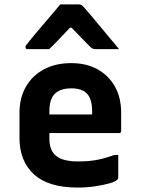

<svg xmlns="http://www.w3.org/2000/svg" viewBox="-20 -835 640 867"><path d="M302 -550Q370 -550 420.5 -522Q471 -494 499 -444Q527 -394 527 -327V-244Q527 -234 517 -234H203V-210Q203 -160 228 -136Q244 -120 270.5 -113Q297 -106 332 -106Q385 -106 423 -114Q461 -122 495 -135H514V-32Q514 -28 510 -24Q502 -15 474 -7Q446 1 408 6.5Q370 12 331 12Q198 12 133 -48Q68 -108 68 -212V-326Q68 -393 97 -443.5Q126 -494 178.5 -522Q231 -550 302 -550ZM302 -436Q253 -436 228 -412Q203 -388 203 -332V-318H396V-332Q396 -390 371 -414Q349 -436 302 -436ZM252 -815H337Q345 -815 350 -811Q355 -807 367 -793Q375 -784 392.5 -763.5Q410 -743 432 -716Q454 -689 477 -662Q500 -635 518 -613H416Q405 -613 399.5 -615Q394 -617 387 -624Q378 -633 357 -654.5Q336 -676 303 -710H296Q265 -677 243 -654Q221 -631 202 -613H105Q95 -613 95 -622Q95 -627 98 -631Q101 -635 113 -650Q124 -664 143 -686.5Q162 -709 183.5 -734Q205 -759 223.5 -781Q242 -803 252 -815Z"/></svg>

Font: Recursive Sn Lnr St
Style: Bold
Weight: 700
Version: Version 1.079;hotconv 1.0.112;makeotfexe 2.5.65598; ttfautoh